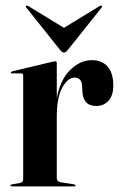

<svg xmlns="http://www.w3.org/2000/svg" viewBox="-20 -663 430 683"><path d="M182 -438.5V-314.5Q195 -381 230.5 -415Q266 -449 306 -449Q343 -449 363 -425.8Q383 -402.5 383 -359.5Q383 -322.5 365.8 -304.2Q348.5 -286 322 -286Q275 -286 273 -339.5L272 -355.5Q271.5 -387 245 -387Q221.5 -387 201.8 -352Q182 -317 182 -246.5V-30.5Q182 -17.5 194.5 -15L244 -7Q248.5 -6 248.5 -3Q248.5 0 244 0H22Q17 0 17 -3.5Q17 -6.5 23.5 -7.5L50.5 -12Q62.5 -14 62.5 -25.5V-394Q62.5 -402 56 -402H22Q18.5 -402 18.5 -405Q18.5 -407.5 23 -409L167 -443.5Q174.5 -445 176.5 -445Q182 -445 182 -438.5ZM221 -485Q214 -476 207.5 -476Q201 -476 194 -485L74 -635.5Q70.5 -640 73 -642.5Q75.5 -644.5 80.5 -641.5L207.5 -564L334.5 -641.5Q340 -644.5 342 -642.5Q344.5 -640.5 341 -635.5Z"/></svg>

Font: Fraunces 144pt S000 SemiBold
Style: Regular
Weight: 600
Version: Version 1.000; ttfautohint (v1.8.3)